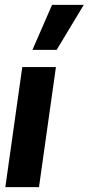

<svg xmlns="http://www.w3.org/2000/svg" viewBox="-20 -773 366 793"><path d="M2 0 72 -496H211L141 0ZM114 -567 195 -753H326L214 -567Z"/></svg>

Font: Host Grotesk ExtraBold
Style: Italic
Weight: 800
Italic angle: -8°
Designer: Doğukan Karapınar
Foundry: Element Type
Version: Version 1.003; ttfautohint (v1.8.4.7-5d5b)